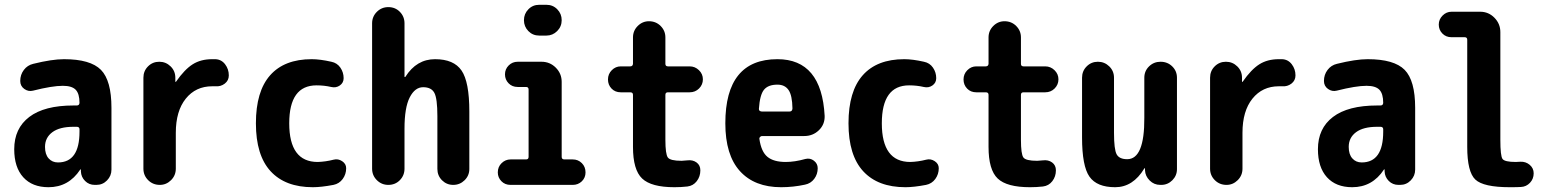

<svg xmlns="http://www.w3.org/2000/svg" viewBox="-20 -780 6540 810"><path d="M315.4 -224.6V-234.4Q315.4 -245.1 303.7 -245.1H290Q231.4 -245.1 200.7 -222.2Q169.9 -199.2 169.9 -160.2Q169.9 -128.9 185.1 -111.8Q200.2 -94.7 224.6 -94.7Q315.4 -94.7 315.4 -224.6ZM250 -530.3Q361.3 -530.3 405.8 -485.4Q450.2 -440.4 450.2 -325.2V-64.5Q450.2 -38.1 431.6 -19Q413.1 0 386.7 0H379.9Q355.5 0 338.9 -16.6Q322.3 -33.2 321.3 -56.6V-64.5Q321.3 -65.4 320.3 -65.4Q318.4 -65.4 318.4 -64.5Q269.5 9.8 184.6 9.8Q116.2 9.8 78.1 -32.2Q40 -74.2 40 -150.4Q40 -238.3 103.5 -286.6Q167 -335 290 -335H303.7Q314.5 -335 315.4 -345.7Q315.4 -384.8 299.3 -401.4Q283.2 -418 245.1 -418Q200.2 -418 119.1 -397.5Q99.6 -392.6 82.5 -404.8Q65.4 -417 65.4 -438.5Q65.4 -464.8 80.6 -484.9Q95.7 -504.9 120.1 -510.7Q199.2 -530.3 250 -530.3Z M888.7 -530.3Q914.1 -529.3 929.7 -508.8Q945.3 -488.3 945.3 -461.9Q945.3 -440.4 928.2 -427.2Q911.1 -414.1 888.7 -416H875Q805.7 -416 763.7 -363.8Q721.7 -311.5 721.7 -219.7V-68.4Q721.7 -40 701.7 -20Q681.6 0 654.3 0Q625 0 605 -20Q585 -40 585 -68.4V-452.1Q585 -480.5 604.5 -500Q624 -519.5 651.9 -519.5Q679.7 -519.5 699.7 -500Q719.7 -480.5 719.7 -452.1V-435.5Q719.7 -434.6 720.7 -434.6Q722.7 -434.6 722.7 -435.5Q758.8 -487.3 793 -508.8Q827.1 -530.3 875 -530.3Z M1387.7 -106.4Q1406.2 -111.3 1423.3 -100.1Q1440.4 -88.9 1440.4 -70.3Q1440.4 -44.9 1425.8 -24.9Q1411.1 -4.9 1386.7 0Q1335 9.8 1299.8 9.8Q1183.6 9.8 1121.6 -57.6Q1059.6 -125 1059.6 -259.8Q1059.6 -394.5 1119.6 -462.4Q1179.7 -530.3 1294.9 -530.3Q1330.1 -530.3 1377.9 -519.5Q1402.3 -514.6 1416 -494.6Q1429.7 -474.6 1429.7 -450.2Q1429.7 -430.7 1413.6 -419.4Q1397.5 -408.2 1377 -413.1Q1347.7 -419.9 1315.4 -419.9Q1200.2 -419.9 1200.2 -259.8Q1200.2 -96.7 1320.3 -96.7Q1353.5 -97.7 1387.7 -106.4Z M1815.4 -530.3Q1894.5 -530.3 1927.2 -482.4Q1960 -434.6 1960 -309.6V-67.4Q1960 -39.1 1939.9 -19.5Q1919.9 0 1892.1 0Q1864.3 0 1844.7 -19.5Q1825.2 -39.1 1825.2 -67.4V-290Q1825.2 -364.3 1812.5 -388.2Q1799.8 -412.1 1765.1 -412.1Q1730.5 -412.1 1708.5 -369.1Q1686.5 -326.2 1686.5 -237.3V-68.4Q1686.5 -40 1667 -20Q1647.5 0 1618.2 0Q1589.8 0 1569.8 -20Q1549.8 -40 1549.8 -68.4V-681.6Q1549.8 -710 1569.8 -730Q1589.8 -750 1618.2 -750Q1647.5 -750 1667 -730Q1686.5 -710 1686.5 -681.6V-456.1Q1686.5 -455.1 1688.5 -455.1Q1690.4 -455.1 1690.4 -456.1Q1737.3 -530.3 1815.4 -530.3Z M2396.5 -107.4Q2418.9 -107.4 2434.6 -91.8Q2450.2 -76.2 2450.2 -52.7Q2450.2 -30.3 2434.6 -15.1Q2418.9 0 2396.5 0H2133.8Q2110.4 0 2095.2 -15.6Q2080.1 -31.2 2080.1 -52.7Q2080.1 -76.2 2096.2 -91.8Q2112.3 -107.4 2133.8 -107.4H2199.2Q2210 -107.4 2210 -118.2V-402.3Q2210 -413.1 2199.2 -413.1H2164.1Q2140.6 -413.1 2125.5 -428.7Q2110.4 -444.3 2110.4 -466.3Q2110.4 -488.3 2126 -503.9Q2141.6 -519.5 2164.1 -519.5H2264.6Q2299.8 -519.5 2324.7 -494.6Q2349.6 -469.7 2349.6 -434.6V-118.2Q2349.6 -107.4 2361.3 -107.4ZM2254.9 -759.8H2285.2Q2312.5 -759.8 2331.1 -740.7Q2349.6 -721.7 2349.6 -694.8Q2349.6 -668 2330.6 -648.9Q2311.5 -629.9 2285.2 -629.9H2254.9Q2227.5 -629.9 2209 -648.9Q2190.4 -668 2190.4 -694.8Q2190.4 -721.7 2209 -740.7Q2227.5 -759.8 2254.9 -759.8Z M2797.9 -390.6Q2787.1 -390.6 2787.1 -379.9V-190.4Q2787.1 -129.9 2797.4 -115.7Q2807.6 -101.6 2855.5 -101.6Q2862.3 -101.6 2879.9 -103.5Q2902.3 -106.4 2918.5 -94.7Q2934.6 -83 2934.6 -61.5Q2934.6 -35.2 2919.4 -15.6Q2904.3 3.9 2879.9 6.8Q2853.5 9.8 2825.2 9.8Q2727.5 9.8 2689 -26.9Q2650.4 -63.5 2650.4 -160.2V-379.9Q2650.4 -390.6 2638.7 -390.6H2598.6Q2575.2 -390.6 2560.1 -406.2Q2544.9 -421.9 2544.9 -444.8Q2544.9 -467.8 2561 -483.9Q2577.1 -500 2598.6 -500H2638.7Q2649.4 -500 2650.4 -510.7V-622.1Q2650.4 -650.4 2670.4 -670.4Q2690.4 -690.4 2717.8 -690.4Q2747.1 -690.4 2767.1 -670.4Q2787.1 -650.4 2787.1 -622.1V-510.7Q2787.1 -500 2797.9 -500H2889.6Q2912.1 -500 2928.7 -483.9Q2945.3 -467.8 2945.3 -445.3Q2945.3 -422.9 2929.2 -406.7Q2913.1 -390.6 2889.6 -390.6Z M3311.5 -309.6Q3322.3 -309.6 3323.2 -322.3Q3322.3 -377.9 3306.6 -400.4Q3291 -422.9 3259.8 -422.9Q3220.7 -422.9 3203.1 -401.4Q3185.5 -379.9 3181.6 -320.3Q3181.6 -310.5 3193.4 -309.6ZM3259.8 -530.3Q3446.3 -530.3 3459 -291Q3460 -254.9 3434.6 -230.5Q3409.2 -206.1 3373 -206.1H3194.3Q3190.4 -206.1 3186.5 -202.1Q3182.6 -198.2 3183.6 -194.3Q3191.4 -139.6 3217.8 -118.2Q3244.1 -96.7 3294.9 -96.7Q3333 -96.7 3377.9 -109.4Q3397.5 -114.3 3413.6 -102.1Q3429.7 -89.8 3429.7 -70.3Q3429.7 -44.9 3415 -25.4Q3400.4 -5.9 3376 -1Q3326.2 9.8 3275.4 9.8Q3163.1 9.8 3101.6 -58.1Q3040 -126 3040 -259.8Q3040 -530.3 3259.8 -530.3Z M3887.7 -106.4Q3906.2 -111.3 3923.3 -100.1Q3940.4 -88.9 3940.4 -70.3Q3940.4 -44.9 3925.8 -24.9Q3911.1 -4.9 3886.7 0Q3835 9.8 3799.8 9.8Q3683.6 9.8 3621.6 -57.6Q3559.6 -125 3559.6 -259.8Q3559.6 -394.5 3619.6 -462.4Q3679.7 -530.3 3794.9 -530.3Q3830.1 -530.3 3877.9 -519.5Q3902.3 -514.6 3916 -494.6Q3929.7 -474.6 3929.7 -450.2Q3929.7 -430.7 3913.6 -419.4Q3897.5 -408.2 3877 -413.1Q3847.7 -419.9 3815.4 -419.9Q3700.2 -419.9 3700.2 -259.8Q3700.2 -96.7 3820.3 -96.7Q3853.5 -97.7 3887.7 -106.4Z M4297.9 -390.6Q4287.1 -390.6 4287.1 -379.9V-190.4Q4287.1 -129.9 4297.4 -115.7Q4307.6 -101.6 4355.5 -101.6Q4362.3 -101.6 4379.9 -103.5Q4402.3 -106.4 4418.5 -94.7Q4434.6 -83 4434.6 -61.5Q4434.6 -35.2 4419.4 -15.6Q4404.3 3.9 4379.9 6.8Q4353.5 9.8 4325.2 9.8Q4227.5 9.8 4189 -26.9Q4150.4 -63.5 4150.4 -160.2V-379.9Q4150.4 -390.6 4138.7 -390.6H4098.6Q4075.2 -390.6 4060.1 -406.2Q4044.9 -421.9 4044.9 -444.8Q4044.9 -467.8 4061 -483.9Q4077.1 -500 4098.6 -500H4138.7Q4149.4 -500 4150.4 -510.7V-622.1Q4150.4 -650.4 4170.4 -670.4Q4190.4 -690.4 4217.8 -690.4Q4247.1 -690.4 4267.1 -670.4Q4287.1 -650.4 4287.1 -622.1V-510.7Q4287.1 -500 4297.9 -500H4389.6Q4412.1 -500 4428.7 -483.9Q4445.3 -467.8 4445.3 -445.3Q4445.3 -422.9 4429.2 -406.7Q4413.1 -390.6 4389.6 -390.6Z M4876 -519.5Q4905.3 -519.5 4925.3 -500Q4945.3 -480.5 4945.3 -452.1V-66.4Q4945.3 -39.1 4925.8 -19.5Q4906.2 0 4878.9 0H4875Q4848.6 0 4830.1 -18.6Q4811.5 -37.1 4810.5 -61.5V-69.3Q4810.5 -70.3 4809.6 -70.3Q4807.6 -70.3 4807.6 -69.3Q4759.8 9.8 4684.6 9.8Q4607.4 9.8 4576.2 -34.7Q4544.9 -79.1 4544.9 -200.2V-452.1Q4544.9 -480.5 4564.5 -500Q4584 -519.5 4611.8 -519.5Q4639.6 -519.5 4659.7 -500Q4679.7 -480.5 4679.7 -452.1V-219.7Q4679.7 -149.4 4690.9 -128.9Q4702.1 -108.4 4735.4 -108.4Q4808.6 -108.4 4807.6 -283.2V-452.1Q4807.6 -480.5 4827.6 -500Q4847.7 -519.5 4876 -519.5Z M5388.7 -530.3Q5414.1 -529.3 5429.7 -508.8Q5445.3 -488.3 5445.3 -461.9Q5445.3 -440.4 5428.2 -427.2Q5411.1 -414.1 5388.7 -416H5375Q5305.7 -416 5263.7 -363.8Q5221.7 -311.5 5221.7 -219.7V-68.4Q5221.7 -40 5201.7 -20Q5181.6 0 5154.3 0Q5125 0 5105 -20Q5085 -40 5085 -68.4V-452.1Q5085 -480.5 5104.5 -500Q5124 -519.5 5151.9 -519.5Q5179.7 -519.5 5199.7 -500Q5219.7 -480.5 5219.7 -452.1V-435.5Q5219.7 -434.6 5220.7 -434.6Q5222.7 -434.6 5222.7 -435.5Q5258.8 -487.3 5293 -508.8Q5327.1 -530.3 5375 -530.3Z M5815.4 -224.6V-234.4Q5815.4 -245.1 5803.7 -245.1H5790Q5731.4 -245.1 5700.7 -222.2Q5669.9 -199.2 5669.9 -160.2Q5669.9 -128.9 5685.1 -111.8Q5700.2 -94.7 5724.6 -94.7Q5815.4 -94.7 5815.4 -224.6ZM5750 -530.3Q5861.3 -530.3 5905.8 -485.4Q5950.2 -440.4 5950.2 -325.2V-64.5Q5950.2 -38.1 5931.6 -19Q5913.1 0 5886.7 0H5879.9Q5855.5 0 5838.9 -16.6Q5822.3 -33.2 5821.3 -56.6V-64.5Q5821.3 -65.4 5820.3 -65.4Q5818.4 -65.4 5818.4 -64.5Q5769.5 9.8 5684.6 9.8Q5616.2 9.8 5578.1 -32.2Q5540 -74.2 5540 -150.4Q5540 -238.3 5603.5 -286.6Q5667 -335 5790 -335H5803.7Q5814.5 -335 5815.4 -345.7Q5815.4 -384.8 5799.3 -401.4Q5783.2 -418 5745.1 -418Q5700.2 -418 5619.1 -397.5Q5599.6 -392.6 5582.5 -404.8Q5565.4 -417 5565.4 -438.5Q5565.4 -464.8 5580.6 -484.9Q5595.7 -504.9 5620.1 -510.7Q5699.2 -530.3 5750 -530.3Z M6394.5 -97.7Q6417 -98.6 6433.6 -84.5Q6450.2 -70.3 6450.2 -48.8Q6450.2 -25.4 6434.6 -8.8Q6418.9 7.8 6396.5 8.8Q6381.8 9.8 6349.6 9.8Q6238.3 9.8 6204.1 -22.5Q6169.9 -54.7 6169.9 -160.2V-612.3Q6169.9 -623 6159.2 -623H6103.5Q6080.1 -623 6064.9 -638.7Q6049.8 -654.3 6049.8 -676.3Q6049.8 -698.2 6065.9 -714.4Q6082 -730.5 6103.5 -730.5H6224.6Q6259.8 -730.5 6284.7 -705.1Q6309.6 -679.7 6309.6 -644.5V-190.4Q6309.6 -122.1 6318.8 -109.4Q6328.1 -96.7 6375 -96.7Q6377.9 -96.7 6384.3 -97.2Q6390.6 -97.7 6394.5 -97.7Z"/></svg>

Font: Rounded-X Mgen+ 2m bold
Style: Bold
Weight: 700
Designer: [Source Han Sans]
Ryoko NISHIZUKA  (kana & ideographs); Paul D. Hunt (Latin, Greek & Cyrillic); Wenlong ZHANG  (bopomofo
Version: Version 1.059.20150602